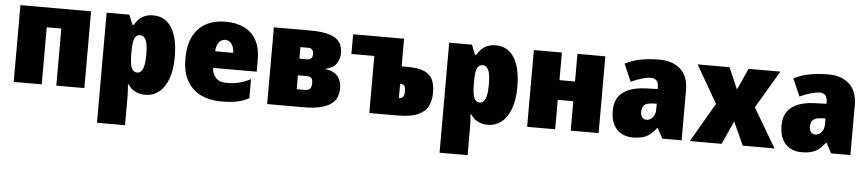

<svg xmlns="http://www.w3.org/2000/svg" viewBox="-45 -851 6228 1378"><g transform="rotate(5 3069.0 -161.5)"><path d="M565 -553V0H363V-411H258V0H56V-553Z M1013 -563Q1099 -563 1145.5 -489.5Q1192 -416 1192 -278Q1192 -184 1167.5 -119.5Q1143 -55 1101 -22.5Q1059 10 1006 10Q970 10 945 0Q920 -10 904.5 -24.5Q889 -39 879 -54H874Q876 -35 877.5 -13Q879 9 879 38V240H677V-553H841L869 -483H879Q891 -505 908.5 -523Q926 -541 951.5 -552Q977 -563 1013 -563ZM932 -413Q912 -413 900 -399.5Q888 -386 883.5 -360Q879 -334 879 -294V-279Q879 -235 883.5 -205Q888 -175 900 -159.5Q912 -144 933 -144Q950 -144 962 -157.5Q974 -171 980.5 -201Q987 -231 987 -280Q987 -353 972.5 -383Q958 -413 932 -413Z M1534 -563Q1612 -563 1669 -535Q1726 -507 1756.5 -451Q1787 -395 1787 -310V-225H1473Q1475 -182 1500.5 -154Q1526 -126 1578 -126Q1627 -126 1667.5 -136Q1708 -146 1751 -168V-31Q1714 -10 1667.5 0Q1621 10 1548 10Q1469 10 1406 -19.5Q1343 -49 1306 -112Q1269 -175 1269 -273Q1269 -373 1302.5 -437Q1336 -501 1395.5 -532Q1455 -563 1534 -563ZM1543 -433Q1517 -433 1498.5 -412Q1480 -391 1477 -345H1607Q1607 -370 1599 -389.5Q1591 -409 1577 -421Q1563 -433 1543 -433Z M2378 -410Q2378 -367 2354.5 -333Q2331 -299 2280 -290V-286Q2337 -279 2365.5 -245Q2394 -211 2394 -158Q2394 -127 2383.5 -98.5Q2373 -70 2346 -48Q2319 -26 2270 -13Q2221 0 2143 0H1882V-553H2144Q2233 -553 2284 -536.5Q2335 -520 2356.5 -488.5Q2378 -457 2378 -410ZM2191 -177Q2191 -198 2183.5 -211.5Q2176 -225 2144 -225H2084V-125H2139Q2172 -125 2181.5 -139.5Q2191 -154 2191 -177ZM2179 -385Q2179 -406 2169.5 -417Q2160 -428 2143 -428H2084V-345H2141Q2161 -345 2170 -356.5Q2179 -368 2179 -385Z M2820 -553V-354H2857Q2941 -354 2985 -334Q3029 -314 3045 -276Q3061 -238 3061 -184Q3061 -129 3040 -87.5Q3019 -46 2967 -23Q2915 0 2821 0H2618V-411H2453V-553ZM2810 -229H2820V-125H2812Q2841 -125 2850 -138Q2859 -151 2859 -175Q2859 -201 2852 -215Q2845 -229 2810 -229Z M3481 -563Q3567 -563 3613.5 -489.5Q3660 -416 3660 -278Q3660 -184 3635.5 -119.5Q3611 -55 3569 -22.5Q3527 10 3474 10Q3438 10 3413 0Q3388 -10 3372.5 -24.5Q3357 -39 3347 -54H3342Q3344 -35 3345.5 -13Q3347 9 3347 38V240H3145V-553H3309L3337 -483H3347Q3359 -505 3376.5 -523Q3394 -541 3419.5 -552Q3445 -563 3481 -563ZM3400 -413Q3380 -413 3368 -399.5Q3356 -386 3351.5 -360Q3347 -334 3347 -294V-279Q3347 -235 3351.5 -205Q3356 -175 3368 -159.5Q3380 -144 3401 -144Q3418 -144 3430 -157.5Q3442 -171 3448.5 -201Q3455 -231 3455 -280Q3455 -353 3440.5 -383Q3426 -413 3400 -413Z M3957 -553V-354H4069V-553H4270V0H4069V-212H3957V0H3755V-553Z M4660 -563Q4757 -563 4812.5 -511Q4868 -459 4868 -363V0H4729L4690 -73H4686Q4664 -44 4641 -25.5Q4618 -7 4588 1.5Q4558 10 4514 10Q4470 10 4434 -9.5Q4398 -29 4377.5 -68.5Q4357 -108 4357 -169Q4357 -258 4415 -301.5Q4473 -345 4580 -349L4665 -352V-360Q4665 -397 4650.5 -412.5Q4636 -428 4612 -428Q4584 -428 4545 -416.5Q4506 -405 4467 -387L4412 -513Q4460 -538 4520.5 -550.5Q4581 -563 4660 -563ZM4633 -245Q4594 -243 4577.5 -226.5Q4561 -210 4561 -180Q4561 -152 4573 -138.5Q4585 -125 4604 -125Q4629 -125 4648 -147Q4667 -169 4667 -204V-247Z M5091 -282 4935 -553H5165L5232 -398L5302 -553H5531L5371 -282L5537 0H5308L5232 -168L5156 0H4927Z M5876 -563Q5973 -563 6028.5 -511Q6084 -459 6084 -363V0H5945L5906 -73H5902Q5880 -44 5857 -25.5Q5834 -7 5804 1.5Q5774 10 5730 10Q5686 10 5650 -9.5Q5614 -29 5593.5 -68.5Q5573 -108 5573 -169Q5573 -258 5631 -301.5Q5689 -345 5796 -349L5881 -352V-360Q5881 -397 5866.5 -412.5Q5852 -428 5828 -428Q5800 -428 5761 -416.5Q5722 -405 5683 -387L5628 -513Q5676 -538 5736.5 -550.5Q5797 -563 5876 -563ZM5849 -245Q5810 -243 5793.5 -226.5Q5777 -210 5777 -180Q5777 -152 5789 -138.5Q5801 -125 5820 -125Q5845 -125 5864 -147Q5883 -169 5883 -204V-247Z"/></g></svg>

Font: Noto Sans Display Black
Style: Regular
Weight: 900
Designer: Monotype Design Team
Foundry: Monotype Imaging Inc.
Version: Version 2.003